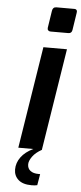

<svg xmlns="http://www.w3.org/2000/svg" viewBox="-62 -783 426 1006"><g transform="rotate(5 151.0 -280.0)"><path d="M157 -639 171 -730Q174 -750 193 -750H287Q296 -750 299.5 -744.5Q303 -739 301 -730L287 -639Q284 -621 267 -621H173Q165 -621 160.5 -626Q156 -631 157 -639ZM143 -536H267L182 0H58ZM51 115Q51 80 73 50Q95 20 137 0H183Q150 18 133.5 41Q117 64 117 82Q117 104 132.5 116Q148 128 176 128H184L174 187Q163 190 144 190Q98 190 74.5 169Q51 148 51 115Z"/></g></svg>

Font: Exo SemiBold
Style: Italic
Weight: 600
Italic angle: -9°
Designer: Natanael Gama
Foundry: Natanael Gama
Version: Version 1.500; ttfautohint (v1.6)